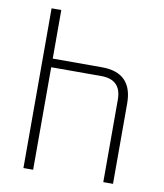

<svg xmlns="http://www.w3.org/2000/svg" viewBox="-83 -808 747 876"><g transform="rotate(10 290.5 -370.0)"><path d="M85 0V-740H130V-515H358Q500 -515 500 -372V0H455V-382Q455 -475 362 -475H130V0Z"/></g></svg>

Font: Oxanium ExtraLight
Style: Regular
Weight: 200
Designer: Severin Meyer
Version: Version 2.000